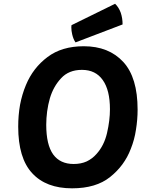

<svg xmlns="http://www.w3.org/2000/svg" viewBox="-20 -981 764 1024"><path d="M77.1 -305.7Q77.1 -137.7 151.4 -57.6Q225.6 23.4 364.3 23.4Q492.2 23.4 567.4 -37.1Q643.6 -97.7 677.7 -187.5Q697.3 -236.3 705.1 -289.1Q713.9 -342.8 713.9 -396.5Q713.9 -567.4 637.7 -650.4Q560.5 -734.4 426.8 -734.4Q309.6 -734.4 233.4 -676.8Q156.2 -619.1 118.2 -527.3Q97.7 -478.5 86.9 -421.9Q77.1 -366.2 77.1 -305.7ZM417 -608.4Q490.2 -608.4 528.3 -553.7Q566.4 -500 566.4 -398.4Q566.4 -338.9 550.8 -271.5Q535.2 -204.1 494.1 -159.2Q472.7 -134.8 442.4 -120.1Q412.1 -106.4 373 -106.4Q300.8 -106.4 263.7 -157.2Q226.6 -209 226.6 -315.4Q226.6 -349.6 231.4 -386.7Q236.3 -422.9 246.1 -457Q264.6 -519.5 305.7 -563.5Q346.7 -608.4 417 -608.4ZM361.3 -846.7Q360.4 -841.8 360.4 -835.9Q360.4 -816.4 365.2 -796.9Q371.1 -771.5 382.8 -754.9Q466.8 -787.1 633.8 -850.6Q633.8 -883.8 624 -913.1Q613.3 -942.4 593.8 -960.9Q516.6 -922.9 361.3 -846.7Z"/></svg>

Font: cl
Style: Bold Italic
Weight: 400
Designer: Mitja Miklavcic
Version: Version 7.504; 2011; Build 1022